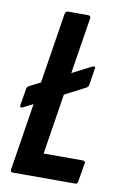

<svg xmlns="http://www.w3.org/2000/svg" viewBox="-78 -701 481 748"><g transform="rotate(10 163.0 -327.5)"><path d="M21 -257Q16 -254 12.5 -256Q9 -258 10 -263L21 -330Q22 -339 31 -343L261 -461Q266 -463 269.5 -461.5Q273 -460 271 -454L261 -389Q260 -380 250 -375ZM27 0Q16 0 18 -11L118 -644Q121 -655 130 -655H209Q220 -655 219 -644L132 -94H286Q299 -94 296 -83L284 -11Q283 0 273 0Z"/></g></svg>

Font: Sofia Sans Extra Condensed
Style: Bold Italic
Weight: 700
Italic angle: -9°
Designer: Botio Nikoltchev, Ani Petrova
Foundry: lettersoup
Version: Version 4.101